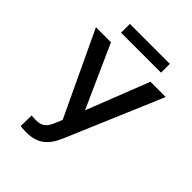

<svg xmlns="http://www.w3.org/2000/svg" viewBox="-246 -988 1120 1120"><g transform="rotate(45 314.5 -427.5)"><path d="M153.8 -710.9H29.8L274.9 -191.4L258.8 -152.8C242.2 -114.3 226.1 -80.1 169.9 -80.1H161.1C149.4 -80.1 134.8 -81.1 128.9 -82L127 6.8C135.3 9.3 161.1 10.3 177.2 10.3C288.1 10.3 327.6 -54.7 357.4 -126L605.5 -710.9H479.5L327.6 -323.2ZM485.8 -864.7H156.2V-792H485.8Z"/></g></svg>

Font: Bert Sans Medium
Style: Regular
Weight: 500
Designer: Christian Robertson (Google), Cristiano Sobral
Foundry: Google, Cristiano Sobral
Version: Version 3.101